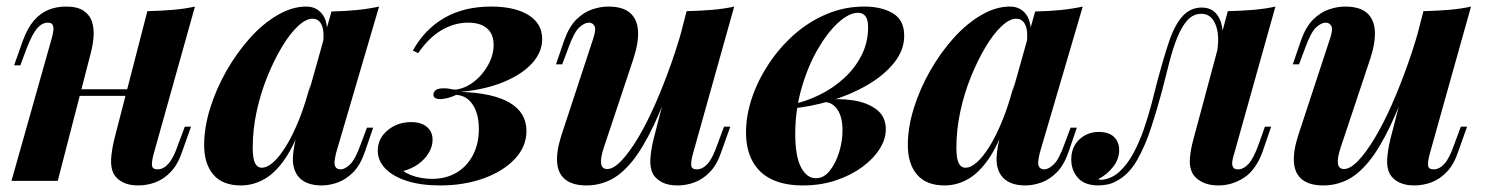

<svg xmlns="http://www.w3.org/2000/svg" viewBox="-20 -551 4532 585"><path d="M151 -279H421V-259H151ZM156 0H15L137 -432Q141 -446 142.5 -457Q144 -468 140.5 -475Q137 -482 126 -482Q108 -482 93 -464.5Q78 -447 61 -403L42 -352H23L50 -428Q64 -466 83.5 -488.5Q103 -511 127.5 -521Q152 -531 181 -531Q216 -531 235 -518Q254 -505 260.5 -484Q267 -463 265 -438.5Q263 -414 257 -391ZM449 -85Q442 -60 443 -47.5Q444 -35 460 -35Q478 -35 493.5 -52.5Q509 -70 524 -114L543 -165H562L535 -89Q522 -50 500.5 -27.5Q479 -5 453.5 4.5Q428 14 401 14Q374 14 355.5 5Q337 -4 327 -20Q317 -39 318.5 -65.5Q320 -92 328 -126L429 -517Q470 -518 506.5 -521Q543 -524 574 -531Z M778 -40Q794 -40 813 -57Q832 -74 852 -106.5Q872 -139 891 -186Q910 -233 926 -295L904 -186Q879 -112 849 -68Q819 -24 785 -5Q751 14 714 14Q658 14 630 -19Q602 -52 602 -109Q602 -163 620.5 -222Q639 -281 670.5 -336Q702 -391 741.5 -435Q781 -479 825.5 -505Q870 -531 913 -531Q946 -531 964 -505Q982 -479 975 -424L964 -418Q969 -454 960.5 -474Q952 -494 932 -494Q912 -494 887.5 -471Q863 -448 839 -408Q815 -368 794.5 -317.5Q774 -267 762 -211.5Q750 -156 750 -102Q750 -68 757 -54Q764 -40 778 -40ZM990 -516Q1033 -517 1068 -520.5Q1103 -524 1135 -531L1004 -85Q1001 -72 999.5 -60.5Q998 -49 1002.5 -42Q1007 -35 1018 -35Q1031 -35 1047 -50.5Q1063 -66 1080 -114L1098 -162H1117L1092 -89Q1078 -48 1056 -26Q1034 -4 1009 5Q984 14 960 14Q908 14 886 -17Q871 -39 872.5 -71.5Q874 -104 886 -146Z M1296 -6Q1339 -6 1371 -25Q1403 -44 1421 -78.5Q1439 -113 1439 -158Q1439 -204 1420.5 -232Q1402 -260 1370 -262Q1358 -256 1344.5 -252.5Q1331 -249 1321 -249Q1311 -249 1305 -253Q1299 -257 1301 -266Q1303 -274 1310 -278Q1317 -282 1332 -282Q1345 -282 1352 -280Q1359 -278 1369 -278Q1398 -282 1424 -302Q1450 -322 1467 -352.5Q1484 -383 1484 -414Q1484 -447 1464 -464.5Q1444 -482 1406 -482Q1365 -482 1326 -459.5Q1287 -437 1254 -389L1238 -397Q1274 -462 1334 -496.5Q1394 -531 1476 -531Q1549 -531 1590.5 -505Q1632 -479 1632 -432Q1632 -392 1601 -358Q1570 -324 1514 -301Q1458 -278 1383 -271Q1482 -268 1533 -238Q1584 -208 1584 -152Q1584 -104 1548.5 -66.5Q1513 -29 1453.5 -7.5Q1394 14 1321 14Q1263 14 1220.5 0.5Q1178 -13 1154.5 -37Q1131 -61 1131 -92Q1131 -129 1161 -154Q1191 -179 1233 -179Q1263 -179 1280.5 -164.5Q1298 -150 1298 -125Q1298 -105 1286.5 -85.5Q1275 -66 1255 -51.5Q1235 -37 1209 -30Q1218 -23 1232 -17.5Q1246 -12 1263 -9Q1280 -6 1296 -6Z M2043 -351Q2006 -241 1972 -169.5Q1938 -98 1905.5 -58.5Q1873 -19 1839 -2.5Q1805 14 1767 14Q1725 14 1702.5 -4Q1680 -22 1677.5 -56Q1675 -90 1690 -137L1787 -432Q1797 -461 1791.5 -471.5Q1786 -482 1774 -482Q1761 -482 1745 -467.5Q1729 -453 1711 -403L1693 -355H1674L1699 -428Q1714 -470 1736.5 -492Q1759 -514 1784.5 -522.5Q1810 -531 1833 -531Q1878 -531 1900 -511.5Q1922 -492 1924 -456.5Q1926 -421 1910 -372L1820 -102Q1798 -36 1830 -36Q1849 -36 1873 -61Q1897 -86 1923.5 -130Q1950 -174 1976 -233Q2002 -292 2026 -360Q2050 -428 2068 -499ZM2092 -85Q2085 -60 2086 -47.5Q2087 -35 2103 -35Q2121 -35 2136.5 -52.5Q2152 -70 2167 -114L2186 -165H2205L2178 -89Q2165 -50 2143.5 -27.5Q2122 -5 2096.5 4.5Q2071 14 2044 14Q2017 14 1998.5 5Q1980 -4 1970 -20Q1960 -39 1961.5 -65.5Q1963 -92 1971 -126L2072 -517Q2113 -518 2149.5 -521Q2186 -524 2217 -531Z M2466 -8Q2490 -8 2508 -30.5Q2526 -53 2536.5 -86.5Q2547 -120 2547 -154Q2547 -194 2532 -216.5Q2517 -239 2493 -240L2487 -246Q2534 -252 2578 -245.5Q2622 -239 2650.5 -217.5Q2679 -196 2679 -157Q2679 -127 2660 -97Q2641 -67 2607 -42Q2573 -17 2527 -1.5Q2481 14 2426 14Q2371 14 2332.5 -4Q2294 -22 2273.5 -58.5Q2253 -95 2253 -148Q2253 -199 2271 -252.5Q2289 -306 2322 -356Q2355 -406 2399.5 -445.5Q2444 -485 2498.5 -508Q2553 -531 2613 -531Q2666 -531 2700.5 -510.5Q2735 -490 2735 -442Q2735 -398 2704 -359.5Q2673 -321 2622 -291.5Q2571 -262 2509.5 -243.5Q2448 -225 2387 -220L2390 -232Q2434 -241 2476 -261.5Q2518 -282 2551.5 -312.5Q2585 -343 2605 -382.5Q2625 -422 2625 -468Q2625 -491 2617 -501.5Q2609 -512 2594 -512Q2567 -512 2534 -482Q2501 -452 2471 -400Q2441 -348 2422 -281.5Q2403 -215 2403 -143Q2403 -75 2420.5 -41.5Q2438 -8 2466 -8Z M2922 -40Q2938 -40 2957 -57Q2976 -74 2996 -106.5Q3016 -139 3035 -186Q3054 -233 3070 -295L3048 -186Q3023 -112 2993 -68Q2963 -24 2929 -5Q2895 14 2858 14Q2802 14 2774 -19Q2746 -52 2746 -109Q2746 -163 2764.5 -222Q2783 -281 2814.5 -336Q2846 -391 2885.5 -435Q2925 -479 2969.5 -505Q3014 -531 3057 -531Q3090 -531 3108 -505Q3126 -479 3119 -424L3108 -418Q3113 -454 3104.5 -474Q3096 -494 3076 -494Q3056 -494 3031.5 -471Q3007 -448 2983 -408Q2959 -368 2938.5 -317.5Q2918 -267 2906 -211.5Q2894 -156 2894 -102Q2894 -68 2901 -54Q2908 -40 2922 -40ZM3134 -516Q3177 -517 3212 -520.5Q3247 -524 3279 -531L3148 -85Q3145 -72 3143.5 -60.5Q3142 -49 3146.5 -42Q3151 -35 3162 -35Q3175 -35 3191 -50.5Q3207 -66 3224 -114L3242 -162H3261L3236 -89Q3222 -48 3200 -26Q3178 -4 3153 5Q3128 14 3104 14Q3052 14 3030 -17Q3015 -39 3016.5 -71.5Q3018 -104 3030 -146Z M3741 -85Q3737 -73 3735 -61.5Q3733 -50 3736.5 -42.5Q3740 -35 3752 -35Q3769 -35 3784.5 -52Q3800 -69 3816 -114L3834 -165H3853L3827 -89Q3806 -32 3769.5 -9Q3733 14 3693 14Q3664 14 3644.5 4.5Q3625 -5 3615 -20Q3603 -41 3605.5 -69Q3608 -97 3616 -126L3721 -517Q3762 -518 3798.5 -521Q3835 -524 3866 -531ZM3336 -3Q3367 -6 3391 -28Q3415 -50 3433.5 -84.5Q3452 -119 3465.5 -158.5Q3479 -198 3489 -236Q3499 -274 3506 -303Q3525 -374 3542 -424.5Q3559 -475 3583 -501.5Q3607 -528 3642 -528Q3681 -528 3697 -491Q3713 -454 3699 -397L3688 -391Q3697 -444 3683.5 -476.5Q3670 -509 3641 -509Q3616 -509 3598.5 -490Q3581 -471 3567.5 -438Q3554 -405 3543 -362Q3532 -319 3520 -272Q3505 -216 3487 -161Q3469 -106 3444.5 -63Q3420 -20 3383 0Q3367 9 3352 11.5Q3337 14 3327 14Q3285 14 3264.5 -9Q3244 -32 3244 -65Q3244 -103 3268.5 -126Q3293 -149 3328 -149Q3359 -149 3374.5 -133.5Q3390 -118 3390 -94Q3390 -66 3371.5 -42.5Q3353 -19 3326 -5Q3327 -5 3330 -4Q3333 -3 3336 -3Z M4288 -351Q4251 -241 4217 -169.5Q4183 -98 4150.5 -58.5Q4118 -19 4084 -2.5Q4050 14 4012 14Q3970 14 3947.5 -4Q3925 -22 3922.5 -56Q3920 -90 3935 -137L4032 -432Q4042 -461 4036.5 -471.5Q4031 -482 4019 -482Q4006 -482 3990 -467.5Q3974 -453 3956 -403L3938 -355H3919L3944 -428Q3959 -470 3981.5 -492Q4004 -514 4029.5 -522.5Q4055 -531 4078 -531Q4123 -531 4145 -511.5Q4167 -492 4169 -456.5Q4171 -421 4155 -372L4065 -102Q4043 -36 4075 -36Q4094 -36 4118 -61Q4142 -86 4168.5 -130Q4195 -174 4221 -233Q4247 -292 4271 -360Q4295 -428 4313 -499ZM4337 -85Q4330 -60 4331 -47.5Q4332 -35 4348 -35Q4366 -35 4381.5 -52.5Q4397 -70 4412 -114L4431 -165H4450L4423 -89Q4410 -50 4388.5 -27.5Q4367 -5 4341.5 4.5Q4316 14 4289 14Q4262 14 4243.5 5Q4225 -4 4215 -20Q4205 -39 4206.5 -65.5Q4208 -92 4216 -126L4317 -517Q4358 -518 4394.5 -521Q4431 -524 4462 -531Z"/></svg>

Font: Playfair Display
Style: Bold Italic
Weight: 700
Italic angle: -14°
Designer: Claus Eggers Sørensen
Foundry: Claus Eggers Sørensen
Version: Version 1.203